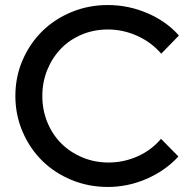

<svg xmlns="http://www.w3.org/2000/svg" viewBox="-20 -731 760 762"><path d="M411 -86Q471 -86 526 -110.5Q581 -135 619 -180L688 -110Q637 -54 562.5 -21.5Q488 11 408 11Q331 11 263.5 -17Q196 -45 147 -93.5Q98 -142 69.5 -208.5Q41 -275 41 -350Q41 -426 69.5 -492Q98 -558 147 -606.5Q196 -655 263.5 -683Q331 -711 408 -711Q490 -711 565.5 -678.5Q641 -646 690 -590L620 -518Q580 -564 524 -589Q468 -614 408 -614Q353 -614 305 -594Q257 -574 222.5 -538.5Q188 -503 168 -454.5Q148 -406 148 -350Q148 -294 168 -245.5Q188 -197 223 -162Q258 -127 306.5 -106.5Q355 -86 411 -86Z"/></svg>

Font: Red Hat Display Medium
Style: Regular
Weight: 500
Designer: Pentagram / MCKL
Foundry: Pentagram / MCKL
Version: Version 1.005; Red Hat Display Medium